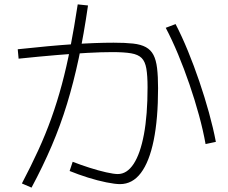

<svg xmlns="http://www.w3.org/2000/svg" viewBox="-20 -833 1040 877"><path d="M528 8Q506 8 466 0Q426 -8 381.5 -22Q337 -36 298 -52L312 -94Q348 -80 388.5 -67Q429 -54 464.5 -46Q500 -38 518 -38Q560 -38 590.5 -84.5Q621 -131 637.5 -219.5Q654 -308 654 -434Q654 -487 648.5 -519.5Q643 -552 627 -568Q611 -584 579 -589.5Q547 -595 493 -595Q443 -595 380 -591.5Q317 -588 239 -581.5Q161 -575 65 -565L61 -608Q209 -624 313 -631Q417 -638 499 -638Q552 -638 588 -634Q624 -630 646.5 -617.5Q669 -605 681 -582Q693 -559 697.5 -521.5Q702 -484 702 -430Q702 -290 682 -192Q662 -94 623.5 -43Q585 8 528 8ZM80 5Q121 -73 154.5 -146Q188 -219 214.5 -293Q241 -367 262.5 -447Q284 -527 301.5 -617.5Q319 -708 335 -813L382 -808Q363 -676 339.5 -566Q316 -456 286 -358Q256 -260 216 -166.5Q176 -73 124 24ZM919 -175Q908 -237 889 -306.5Q870 -376 845.5 -447.5Q821 -519 793.5 -585Q766 -651 737 -706L782 -723Q811 -667 838.5 -600Q866 -533 890.5 -461Q915 -389 934.5 -318.5Q954 -248 966 -185Z"/></svg>

Font: M PLUS 2 Thin Light
Style: Regular
Weight: 300
Version: Version 1.001